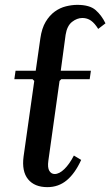

<svg xmlns="http://www.w3.org/2000/svg" viewBox="-20 -760 454 790"><path d="M298 -740Q349 -740 373.5 -718.5Q398 -697 414 -664L384 -641Q370 -664 354.5 -675Q339 -686 319 -686Q297 -686 276.5 -670Q256 -654 250 -617L230 -469H354L349 -434H232L225 -427L179 -99Q175 -70 183 -57Q191 -44 205 -44Q224 -44 245 -64.5Q266 -85 284 -120L314 -102Q289 -47 255 -18.5Q221 10 175 10Q122 10 95.5 -22.5Q69 -55 77 -116L121 -427L114 -434H39L44 -469H127L146 -602Q152 -644 168 -670.5Q184 -697 205.5 -712.5Q227 -728 251.5 -734Q276 -740 298 -740Z"/></svg>

Font: Brygada 1918 SemiBold
Style: Italic
Weight: 600
Italic angle: -8°
Designer: Mateusz Machalski | Borys Kosmynka | Przemek Hoffer
Foundry: NIEPODLEGLA 2018
Version: Version 3.006